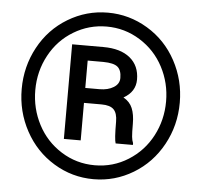

<svg xmlns="http://www.w3.org/2000/svg" viewBox="-52 -775 889 839"><g transform="rotate(5 392.5 -356.0)"><path d="M41.5 -356Q41.5 -454.6 87.2 -539.1Q132.8 -623.5 213.6 -672.1Q294.4 -720.7 388.2 -720.7Q481.9 -720.7 562.7 -672.1Q643.6 -623.5 689.2 -539.1Q734.9 -454.6 734.9 -356Q734.9 -256.3 688.5 -171.6Q642.1 -86.9 561.8 -38.6Q481.4 9.8 388.2 9.8Q293.9 9.8 213.6 -39.1Q133.3 -87.9 87.4 -172.4Q41.5 -256.8 41.5 -356ZM101.1 -356Q101.1 -275.4 137.5 -205.6Q173.8 -135.7 240.7 -93.5Q307.6 -51.3 388.2 -51.3Q468.3 -51.3 534.9 -93.3Q601.6 -135.3 638.2 -205.1Q674.8 -274.9 674.8 -356Q674.8 -437 638.2 -506.6Q601.6 -576.2 534.7 -617.9Q467.8 -659.7 388.2 -659.7Q310.5 -659.7 243.9 -619.6Q177.2 -579.6 139.2 -509.3Q101.1 -439 101.1 -356ZM317.9 -318.8V-154.3H244.1V-569.3H381.3Q456.5 -569.3 498.3 -535.2Q540 -501 540 -440.4Q540 -386.7 487.8 -357.4Q516.1 -341.8 527.3 -314.5Q538.6 -287.1 538.6 -246.8Q538.6 -206.5 540.3 -189.9Q542 -173.3 546.9 -162.1V-154.3H471.2Q464.8 -170.9 464.8 -249Q464.8 -286.1 448.7 -302.5Q432.6 -318.8 395 -318.8ZM317.9 -384.3H380.4Q417.5 -384.3 442.1 -399.7Q466.8 -415 466.8 -440.9Q466.8 -475.1 449.5 -489.5Q432.1 -503.9 386.7 -504.4H317.9Z"/></g></svg>

Font: Roboto Black
Style: Regular
Weight: 900
Designer: Google
Version: Version 2.134; 2016